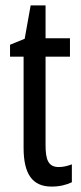

<svg xmlns="http://www.w3.org/2000/svg" viewBox="-20 -678 299 708"><path d="M197 -62C158 -62 148 -89 148 -143V-469H238V-537H148V-658H93L71 -535L17 -513V-469H67V-133C67 -37 99 10 170 10C200 10 224 4 245 -6V-72C229 -66 213 -62 197 -62Z"/></svg>

Font: Noto Sans Devanagari ExtraCondensed
Style: Regular
Weight: 400
Width: 2
Designer: Jelle Bosma - Monotype Design Team
Foundry: Monotype Imaging Inc.
Version: Version 2.004